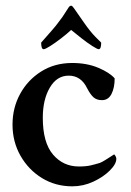

<svg xmlns="http://www.w3.org/2000/svg" viewBox="-20 -655 465 681"><path d="M236.3 5.9Q176.8 5.9 128.9 -23.4Q81.1 -52.7 52.7 -102.5Q24.4 -152.3 24.4 -212.9Q24.4 -272.5 51.3 -321.8Q78.1 -371.1 126 -401.4Q173.8 -431.6 236.3 -431.6Q288.1 -431.6 328.6 -414.6Q369.1 -397.5 386.7 -377Q386.7 -343.8 375.5 -321.8Q364.3 -299.8 341.8 -299.8Q323.2 -299.8 312 -309.6Q300.8 -319.3 289.1 -341.8Q267.6 -386.7 223.6 -386.7Q181.6 -386.7 156.7 -344.2Q131.8 -301.8 131.8 -237.3Q131.8 -149.4 168 -106.9Q204.1 -64.5 259.8 -64.5Q285.2 -64.5 301.8 -68.4Q318.4 -72.3 334 -77.1Q341.8 -80.1 353.5 -87.4Q365.2 -94.7 375 -101.1Q384.8 -107.4 384.8 -107.4Q386.7 -106.4 389.6 -101.6Q392.6 -96.7 392.6 -91.8Q392.6 -73.2 369.6 -50.3Q346.7 -27.3 311 -10.7Q275.4 5.9 236.3 5.9ZM134.8 -480.5Q126 -480.5 126 -503.9Q150.4 -531.2 165 -548.3Q179.7 -565.4 184.6 -572.3Q192.4 -582 201.7 -595.2Q210.9 -608.4 221.7 -626Q226.6 -634.8 232.4 -634.8Q236.3 -634.8 242.2 -626L278.3 -574.2Q300.8 -542 318.8 -523.9Q336.9 -505.9 338.9 -503.9Q338.9 -480.5 330.1 -480.5Q325.2 -480.5 307.6 -491.7Q290 -502.9 269.5 -519Q249 -535.2 232.4 -548.8Q217.8 -535.2 196.8 -519Q175.8 -502.9 158.2 -491.7Q140.6 -480.5 134.8 -480.5Z"/></svg>

Font: Crimson Text SemiBold
Style: Regular
Weight: 600
Designer: Sebastian Kosch
Foundry: Sebastian Kosch
Version: Version 1.100; ttfautohint (v1.8.4)